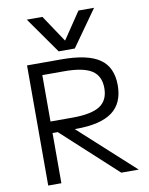

<svg xmlns="http://www.w3.org/2000/svg" viewBox="-105 -1075 891 1149"><g transform="rotate(-10 340.5 -500.0)"><path d="M139 -1000H234L342 -838H344L453 -1000H548L392 -780H294ZM93 0V-730H302Q461 -730 534 -679.5Q607 -629 607 -519Q607 -410 536 -357.5Q465 -305 316 -305H133V-375H306Q422 -375 473.5 -408.5Q525 -442 525 -516Q525 -590 473.5 -623.5Q422 -657 306 -657H173V0ZM537 0 171 -336H274L643 0Z"/></g></svg>

Font: M PLUS 1
Style: Regular
Weight: 400
Designer: Coji Morishita
Foundry: UNDERFOREST DESIGN
Version: Version 1.001